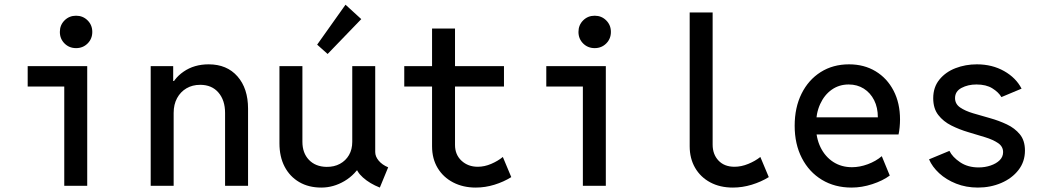

<svg xmlns="http://www.w3.org/2000/svg" viewBox="-20 -806 4540 833"><path d="M258.8 0V-519H358.4V0ZM100.1 -430.7V-519H358.4V-430.7ZM310.1 -597.2Q280.3 -597.2 260 -617.4Q239.7 -637.7 239.7 -667.5Q239.7 -697.3 260 -717.5Q280.3 -737.8 310.1 -737.8Q339.8 -737.8 360.1 -717.5Q380.4 -697.3 380.4 -667.5Q380.4 -637.7 360.1 -617.4Q339.8 -597.2 310.1 -597.2Z M633.8 0V-519H731.4V-454.6H751.5L715.8 -414.6Q730.5 -463.4 776.4 -495.1Q822.3 -526.9 885.3 -526.9Q964.4 -526.9 1010.3 -474.6Q1056.2 -422.4 1056.2 -334.5V0H956.5V-315.9Q956.5 -371.1 927.7 -404.5Q898.9 -438 848.6 -438Q814.9 -438 789.1 -422.9Q763.2 -407.7 748.3 -380.4Q733.4 -353 733.4 -315.9V0Z M1374 7.8Q1318.8 7.8 1278.1 -16.1Q1237.3 -40 1214.8 -83Q1192.4 -126 1192.4 -184.1V-519H1292V-190.9Q1292 -142.1 1320.3 -112.5Q1348.6 -83 1396 -82Q1429.7 -81.5 1454.8 -95.2Q1480 -108.9 1494.1 -133.3Q1508.3 -157.7 1508.3 -190.9V-519H1607.9V-146.5Q1607.9 -127 1623 -108.9Q1638.2 -90.8 1664.1 -80.1L1627.9 7.8Q1584.5 -9.3 1554.7 -35.9Q1524.9 -62.5 1524.4 -87.9L1557.1 -66.4H1500L1549.3 -99.1Q1522.5 -48.8 1474.6 -20.5Q1426.8 7.8 1374 7.8ZM1401.4 -571.8 1356 -612.3 1479 -785.6 1547.4 -723.1Z M2043.9 7.8Q1989.3 7.8 1946.3 -14.4Q1903.3 -36.6 1878.9 -76.9Q1854.5 -117.2 1854.5 -171.4V-682.1H1954.1V-177.2Q1954.1 -134.8 1982.4 -108.6Q2010.7 -82.5 2052.7 -82.5Q2082 -82.5 2111.1 -95Q2140.1 -107.4 2161.6 -125L2198.2 -37.6Q2165.5 -17.1 2125.2 -4.6Q2085 7.8 2043.9 7.8ZM1733.9 -430.7V-519H2166.5V-430.7Z M2508.8 0V-519H2608.4V0ZM2350.1 -430.7V-519H2608.4V-430.7ZM2560.1 -597.2Q2530.3 -597.2 2510 -617.4Q2489.7 -637.7 2489.7 -667.5Q2489.7 -697.3 2510 -717.5Q2530.3 -737.8 2560.1 -737.8Q2589.8 -737.8 2610.1 -717.5Q2630.4 -697.3 2630.4 -667.5Q2630.4 -637.7 2610.1 -617.4Q2589.8 -597.2 2560.1 -597.2Z M3159.7 7.8Q3103.5 7.8 3061.3 -14.9Q3019 -37.6 2995.6 -78.1Q2972.2 -118.7 2972.2 -171.4V-752H3071.8V-178.7Q3071.8 -136.2 3097.2 -109.4Q3122.6 -82.5 3166.5 -82.5Q3196.3 -82.5 3226.6 -95Q3256.8 -107.4 3278.8 -125L3315.4 -37.6Q3282.2 -17.1 3241.5 -4.6Q3200.7 7.8 3159.7 7.8Z M3674.8 7.8Q3601.6 7.8 3545.9 -25.9Q3490.2 -59.6 3459 -120.1Q3427.7 -180.7 3427.7 -260.3Q3427.7 -339.4 3457.5 -399.4Q3487.3 -459.5 3540.5 -493.2Q3593.8 -526.9 3663.6 -526.9Q3729 -526.9 3778.8 -496.8Q3828.6 -466.8 3856.7 -412.8Q3884.8 -358.9 3884.8 -287.6Q3884.8 -272 3883.1 -253.7Q3881.3 -235.4 3878.4 -222.7H3505.4V-296.9H3788.6Q3788.6 -339.4 3772.5 -371.3Q3756.3 -403.3 3727.8 -421.4Q3699.2 -439.5 3662.1 -439.5Q3620.6 -439.5 3588.6 -417Q3556.6 -394.5 3538.3 -354.5Q3520 -314.5 3520 -261.2Q3520 -207.5 3540 -166.7Q3560.1 -126 3595.2 -103.3Q3630.4 -80.6 3676.3 -80.6Q3710 -80.6 3744.9 -93.5Q3779.8 -106.4 3805.7 -128.4L3840.3 -44.4Q3810.1 -22 3764.6 -7.1Q3719.2 7.8 3674.8 7.8Z M4222.7 7.8Q4171.4 7.8 4128.2 -9.3Q4085 -26.4 4054.7 -54.4Q4024.4 -82.5 4010.7 -114.7L4099.1 -151.4Q4112.3 -124.5 4145.5 -102.1Q4178.7 -79.6 4226.1 -79.6Q4253.4 -79.6 4277.8 -87.9Q4302.2 -96.2 4317.1 -110.8Q4332 -125.5 4332 -146Q4332 -170.4 4310.1 -185.3Q4288.1 -200.2 4253.7 -210.7Q4219.2 -221.2 4180.7 -232.7Q4142.1 -244.1 4107.4 -261.5Q4072.8 -278.8 4050.8 -307.1Q4028.8 -335.4 4028.8 -379.9Q4028.8 -427.7 4055.7 -460.7Q4082.5 -493.7 4125.7 -510.3Q4168.9 -526.9 4218.3 -526.9Q4284.7 -526.9 4336.4 -497.6Q4388.2 -468.3 4412.1 -421.4L4324.7 -384.8Q4312.5 -405.8 4285.6 -422.6Q4258.8 -439.5 4216.3 -439.5Q4179.7 -439.5 4151.6 -424.6Q4123.5 -409.7 4123.5 -380.4Q4123.5 -355 4145.5 -339.8Q4167.5 -324.7 4201.9 -314.5Q4236.3 -304.2 4274.9 -293.5Q4313.5 -282.7 4348.1 -266.4Q4382.8 -250 4404.8 -223.1Q4426.8 -196.3 4426.8 -152.8Q4426.8 -104.5 4398.7 -68.4Q4370.6 -32.2 4324 -12.2Q4277.3 7.8 4222.7 7.8Z"/></svg>

Font: Reddit Mono Medium
Style: Regular
Weight: 500
Monospace: yes
Designer: Stephen Hutchings
Foundry: Reddit
Version: Version 1.014